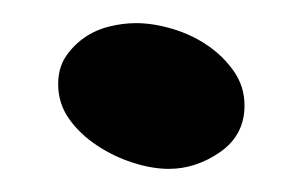

<svg xmlns="http://www.w3.org/2000/svg" viewBox="-20 -438 261 166"><path d="M191.4 -346.7Q191.4 -321.3 170.4 -306.6Q149.4 -292 126 -292Q111.3 -292 94.7 -297.4Q78.1 -302.7 63.5 -312.5Q48.8 -322.3 39.6 -335.4Q30.3 -348.6 30.3 -365.2Q30.3 -378.9 36.6 -388.7Q43 -398.4 52.7 -405.3Q62.5 -412.1 74.2 -415Q85.9 -418 97.7 -418Q112.3 -418 128.9 -413.1Q145.5 -408.2 159.2 -398.9Q172.9 -389.6 182.1 -376.5Q191.4 -363.3 191.4 -346.7Z"/></svg>

Font: Chewy
Style: Regular
Weight: 400
Designer: Squid
Foundry: Font Diner, Inc DBA Sideshow
Version: Version 1.000